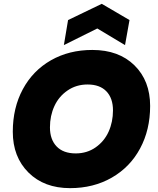

<svg xmlns="http://www.w3.org/2000/svg" viewBox="-20 -977 827 1004"><path d="M765.1 -422.9Q765.1 -298.3 712.6 -200.7Q660.2 -103 564.5 -48.1Q468.8 6.8 346.2 6.8Q210.9 6.8 128.9 -74.7Q46.9 -156.2 46.9 -288.1Q46.9 -413.1 99.4 -510.5Q151.9 -607.9 246.6 -661.9Q341.3 -715.8 462.9 -715.8Q601.1 -715.8 683.1 -635.3Q765.1 -554.7 765.1 -422.9ZM241.2 -311Q241.2 -247.6 276.1 -211.2Q311 -174.8 376 -174.8Q435.1 -174.8 480.2 -206.5Q525.4 -238.3 548.1 -288.8Q570.8 -339.4 570.8 -399.9Q570.8 -463.4 536.4 -499.3Q502 -535.2 438 -535.2Q378.9 -535.2 333.3 -503.9Q287.6 -472.7 264.4 -422.1Q241.2 -371.6 241.2 -311ZM657.2 -872.1 633.8 -741.2 488.8 -828.1 314 -741.2 335.9 -872.1 512.2 -957Z"/></svg>

Font: Poppins ExtraBold
Style: Italic
Weight: 800
Italic angle: -10°
Designer: Ninad Kale (Devanagari), Jonny Pinhorn (Latin)
Foundry: Indian Type Foundry
Version: Version 3.200;PS 1.000;hotconv 16.6.54;makeotf.lib2.5.65590